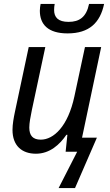

<svg xmlns="http://www.w3.org/2000/svg" viewBox="-20 -777 565 983"><path d="M326 -606C437 -606 493 -661 513 -757H436C422 -689 386 -665 331 -665C278 -665 257 -688 257 -726C257 -737 258 -746 260 -757H188C186 -748 184 -734 184 -722C184 -652 226 -606 326 -606ZM280 186H364L476 -72H400L498 -536H415L361 -284C328 -129 254 -62 189 -62C148 -62 130 -83 130 -124C130 -147 136 -179 143 -213L212 -536H127L57 -207C50 -174 44 -141 44 -112C44 -31 92 10 164 10C235 10 286 -37 320 -87H325L316 0H375Z"/></svg>

Font: Noto Sans SemiCondensed
Style: Italic
Weight: 400
Width: 4
Italic angle: -12°
Designer: Monotype Design Team
Foundry: Monotype Imaging Inc.
Version: Version 2.013